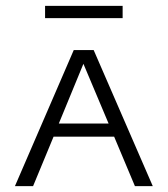

<svg xmlns="http://www.w3.org/2000/svg" viewBox="-20 -636 573 656"><path d="M399 -574H134V-616H399ZM370 -169H163L93 0H31L232 -465H300L502 0H441ZM351 -214 265 -418 181 -214Z"/></svg>

Font: Ysabeau SC Semilight
Style: Regular
Weight: 300
Designer: Christian Thalmann (Catharsis Fonts)
Version: Version 0.003